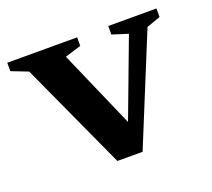

<svg xmlns="http://www.w3.org/2000/svg" viewBox="-90 -570 757 687"><g transform="rotate(-20 289.0 -226.5)"><path d="M513.5 -408 344 6H248L61 -402.5L-2 -427V-459H264V-426.5L202.5 -407.5L346.5 -78L318.5 -77.5L442.5 -407.5L382.5 -426.5V-459H566V-426.5Z"/></g></svg>

Font: Newsreader SemiBold
Style: Regular
Weight: 600
Designer: Hugues Gentile
Foundry: Production Type
Version: Version 1.003